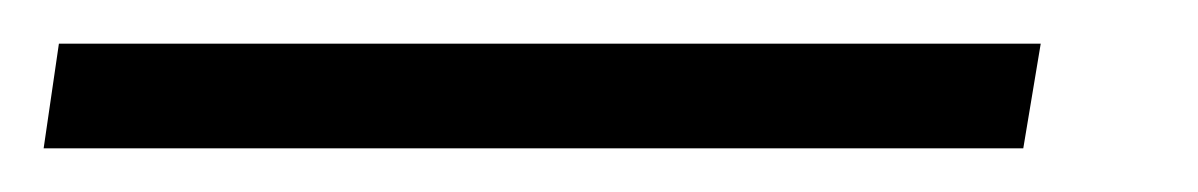

<svg xmlns="http://www.w3.org/2000/svg" viewBox="-49 -20 549 88"><path d="M-29 48 -22 0H428L420 48Z"/></svg>

Font: Nunitoga
Style: Light Italic
Weight: 300
Italic angle: -9°
Designer: Vernon Adams
Foundry: Vernon Adams
Version: Version 1.0